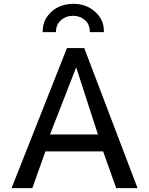

<svg xmlns="http://www.w3.org/2000/svg" viewBox="-20 -975 775 998"><path d="M248 -914Q202 -874 202 -813V-808H271Q271 -848 297 -870Q323 -893 360 -893Q396 -893 422 -870Q447 -848 447 -808H520V-813Q520 -874 474 -914Q429 -955 361 -955Q293 -955 247 -914ZM516 -188 584 3H695L418 -725H328L40 3H148L216 -188ZM376 -625 489 -276H240Z"/></svg>

Font: Sawarabi Gothic
Style: Regular
Weight: 400
Designer: mshio (mshio@users.sourceforge.jp)
Version: Version 20141215